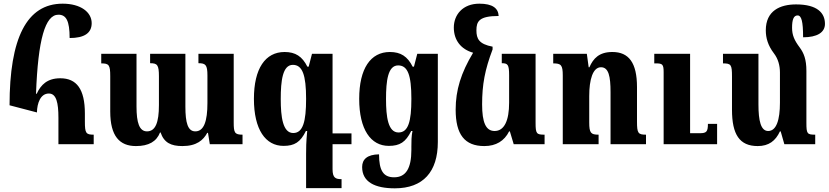

<svg xmlns="http://www.w3.org/2000/svg" viewBox="-20 -785 4510 1045"><path d="M181 -173C182 -223 200 -276 246 -276C287 -276 298 -225 298 -144V0H490V-52C448 -52 442 -60 442 -123V-167C442 -300 397 -359 308 -359C237 -359 202 -323 180 -275H176C187 -571 226 -705 298 -705C340 -705 359 -672 359 -578C439 -578 479 -605 479 -659C479 -719 419 -765 321 -765C125 -765 32 -577 32 -212Z M1060 -492V-441C1099 -441 1109 -432 1109 -374V-225C1109 -125 1090 -70 1043 -70C1002 -70 989 -117 989 -205V-492H797V-441C836 -441 845 -432 845 -370V-213C845 -118 826 -70 780 -70C738 -70 723 -118 723 -205V-492H531V-440C573 -440 580 -432 580 -370V-178C580 -44 631 10 720 10C790 10 832 -15 851 -64H854C873 -8 911 10 973 10C1051 10 1087 -23 1108 -62H1112L1122 0H1300V-52C1257 -52 1252 -63 1252 -119V-492Z M1678 -492 1660 -422H1653C1625 -478 1588 -502 1529 -502C1424 -502 1362 -412 1362 -247C1362 -80 1425 9 1523 9C1583 9 1615 -11 1645 -72H1652C1646 -9 1646 23 1646 53V239H1839V190C1807 190 1790 184 1790 136V0H1893V-59H1790V-492ZM1576 -61C1519 -61 1508 -149 1508 -246C1508 -345 1518 -432 1574 -432C1626 -432 1646 -377 1646 -247C1646 -123 1629 -61 1576 -61Z M2129 240C2283 240 2363 150 2363 -12V-492H2251L2233 -422H2226C2198 -478 2161 -502 2102 -502C1997 -502 1935 -412 1935 -247C1935 -80 1998 9 2096 9C2156 9 2188 -11 2218 -72H2225C2219 -43 2219 -15 2219 13V31C2219 133 2188 180 2125 180C2067 180 2043 144 2043 55C1979 56 1951 82 1951 124C1951 206 2021 240 2129 240ZM2149 -64C2092 -64 2081 -149 2081 -246C2081 -345 2091 -429 2147 -429C2199 -429 2219 -377 2219 -247C2219 -123 2202 -64 2149 -64Z M2616 10C2680 10 2725 -18 2751 -70H2755L2776 0H2944V-52C2900 -52 2895 -57 2895 -117V-492H2711V-441C2744 -441 2751 -433 2751 -375V-226C2751 -129 2725 -72 2672 -72C2624 -72 2604 -119 2604 -217C2604 -325 2619 -405 2661 -516V-531C2587 -545 2573 -574 2573 -620C2573 -669 2588 -698 2694 -698C2692 -740 2661 -765 2589 -765C2499 -765 2450 -705 2450 -635C2450 -567 2488 -517 2555 -498C2489 -388 2460 -295 2460 -188C2460 -53 2509 10 2616 10Z M3496 -52C3453 -52 3447 -60 3447 -123V-311C3447 -444 3402 -502 3313 -502C3241 -502 3209 -467 3188 -419H3184L3174 -492H2991V-440C3034 -440 3043 -431 3043 -374V0H3238V-52C3196 -52 3187 -61 3187 -119V-263C3187 -350 3206 -419 3251 -419C3293 -419 3303 -369 3303 -283V0H3496ZM3883 -111H3833C3833 -68 3825 -60 3789 -60H3736V-492H3541V-440H3551C3586 -440 3592 -434 3592 -392V0H3883Z M4369 -117V-399C4369 -462 4355 -496 4333 -526C4303 -566 4291 -594 4291 -634C4291 -677 4299 -701 4321 -701C4342 -701 4351 -669 4351 -582C4427 -582 4470 -608 4470 -655C4470 -714 4429 -761 4313 -761C4226 -761 4148 -727 4148 -620C4148 -578 4160 -537 4192 -495C4215 -465 4225 -429 4225 -390V-226C4225 -133 4206 -72 4161 -72C4121 -72 4108 -127 4108 -217V-492H3915V-440C3959 -440 3964 -433 3964 -369V-188C3964 -53 4005 10 4104 10C4164 10 4201 -18 4225 -70H4229L4249 0H4417V-52C4373 -52 4369 -57 4369 -117Z"/></svg>

Font: Noto Serif Armenian ExtraCondensed ExtraBold
Style: Regular
Weight: 800
Width: 2
Designer: Monotype Design Team
Foundry: Monotype Imaging Inc.
Version: Version 2.008